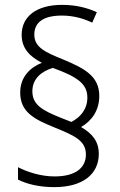

<svg xmlns="http://www.w3.org/2000/svg" viewBox="-20 -781 495 789"><path d="M63 -401C63 -322 118 -292 202 -258C289 -223 333 -202 333 -146C333 -94 294 -56 204 -56C150 -56 94 -73 54 -94V-43C89 -25 141 -12 203 -12C320 -12 386 -65 386 -149C386 -201 358 -233 313 -259C355 -283 388 -325 388 -387C388 -468 327 -500 241 -536C164 -567 121 -587 121 -639C121 -690 160 -717 234 -717C282 -717 323 -705 359 -688L378 -731C337 -749 293 -761 235 -761C131 -761 69 -714 69 -638C69 -582 102 -549 152 -523C102 -503 63 -463 63 -401ZM113 -406C113 -458 151 -488 197 -502C299 -465 339 -436 339 -380C339 -331 309 -298 273 -280L230 -297C155 -327 113 -350 113 -406Z"/></svg>

Font: Noto Sans Devanagari SemiCondensed Light
Style: Regular
Weight: 300
Width: 4
Designer: Jelle Bosma - Monotype Design Team
Foundry: Monotype Imaging Inc.
Version: Version 2.004